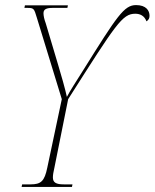

<svg xmlns="http://www.w3.org/2000/svg" viewBox="-20 -735 608 755"><path d="M65 0H263L265 -10H231C201 -10 188 -17 188 -37C188 -48 190 -58 194 -76L248 -345C437 -642 461 -681 512 -681C531 -681 548 -673 556 -651C565 -657 568 -664 568 -673C568 -693 555 -715 515 -715C468 -715 441 -673 306 -457C279 -414 256 -379 243 -354C237 -383 219 -446 208 -482L160 -643C154 -659 151 -673 151 -683C151 -699 163 -704 188 -704H245L247 -714H78L76 -704H87C114 -704 114 -701 125 -665L223 -345L166 -76C155 -22 141 -10 100 -10H67Z"/></svg>

Font: Noto Serif Display Condensed Thin
Style: Italic
Weight: 100
Width: 3
Italic angle: -12°
Designer: Monotype Design Team
Foundry: Monotype Imaging Inc.
Version: Version 2.009